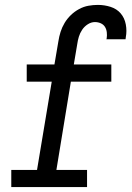

<svg xmlns="http://www.w3.org/2000/svg" viewBox="-20 -763 540 783"><path d="M26 0V-70H131L191 -430H89V-500H202L218 -594Q221 -614 227 -633Q233 -652 243.5 -669.5Q254 -687 269 -701.5Q284 -716 302.5 -726Q321 -736 340.5 -739.5Q360 -743 379 -743Q406 -743 431 -735Q456 -727 472 -708.5Q488 -690 493 -663.5Q498 -637 493 -611Q493 -609 492.5 -607Q492 -605 492 -603H414Q414 -604 414.5 -605Q415 -606 415 -606Q417 -619 415.5 -631.5Q414 -644 408 -653.5Q402 -663 391 -668Q380 -673 367 -673Q352 -673 338 -664Q324 -655 315 -641.5Q306 -628 301.5 -613Q297 -598 295 -583L281 -500H434V-430H269L210 -70H335V0Z"/></svg>

Font: Iosevka Slab Oblique
Style: Regular
Weight: 400
Italic angle: -9°
Monospace: yes
Designer: Belleve Invis
Foundry: Belleve Invis
Version: Version 11.1.1; ttfautohint (v1.8.3)